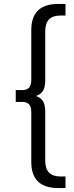

<svg xmlns="http://www.w3.org/2000/svg" viewBox="-20 -762 374 976"><path d="M163 -274Q188 -265 199 -247Q210 -229 210 -192V55Q210 135 286 135H313V194H276Q139 194 139 61V-193Q139 -244 94 -244H60V-304H94Q139 -304 139 -355V-609Q139 -742 276 -742H313V-683H286Q210 -683 210 -603V-356Q210 -319 199 -301Q188 -283 163 -274Z"/></svg>

Font: APTA Sans Regular
Style: Regular
Weight: 400
Version: Version 7.200